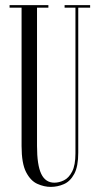

<svg xmlns="http://www.w3.org/2000/svg" viewBox="-20 -720 392 752"><path d="M178.5 12Q153 12 126.5 0.2Q100 -11.5 82.2 -45.8Q64.5 -80 64.5 -148V-690H17.5V-700H169.5V-690H125V-148.5Q125 -73.5 141.5 -39Q158 -4.5 193 -4.5Q211.5 -4.5 230.5 -13.8Q249.5 -23 262.5 -48Q275.5 -73 275.5 -119V-690H233V-700H333V-690H286.5V-122Q286.5 -68 270.8 -38.8Q255 -9.5 230.2 1.2Q205.5 12 178.5 12Z"/></svg>

Font: Imbue 100pt Light
Style: Regular
Weight: 300
Designer: Tyler Finck
Foundry: Etcetera Type Company
Version: Version 1.102; ttfautohint (v1.8.3)